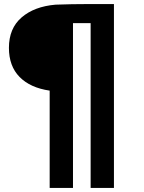

<svg xmlns="http://www.w3.org/2000/svg" viewBox="-20 -719 709 947"><path d="M254 -696Q333 -699 418 -699H542V208H427V-605H340V208H225V-272Q129 -286 76.5 -339.5Q24 -393 24 -483Q24 -579 86.5 -633Q149 -687 254 -696Z"/></svg>

Font: Repo
Style: Bold
Weight: 700
Designer: Stefan Peev
Foundry: Context Ltd
Version: Version 001.000